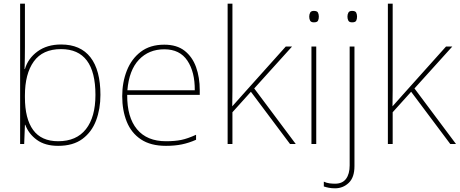

<svg xmlns="http://www.w3.org/2000/svg" viewBox="-20 -780 2490 1040"><path d="M115 -525Q115 -501 114.5 -466Q114 -431 113 -406H115Q132 -464 183.5 -501.5Q235 -539 311 -539Q416 -539 470 -469.5Q524 -400 524 -266Q524 -190 500.5 -127.5Q477 -65 426.5 -27.5Q376 10 295 10Q224 10 179.5 -22.5Q135 -55 117 -104H115L111 0H89V-760H115ZM311 -514Q211 -514 163 -447Q115 -380 115 -263V-253Q115 -137 159.5 -76Q204 -15 295 -15Q394 -15 445.5 -80.5Q497 -146 497 -266Q497 -514 311 -514Z M870 -538Q938 -538 980 -505Q1022 -472 1042 -416.5Q1062 -361 1062 -291V-266H669Q668 -145 722 -80Q776 -15 879 -15Q927 -15 961.5 -22Q996 -29 1042 -50V-23Q1004 -6 965.5 2Q927 10 879 10Q796 10 743.5 -25Q691 -60 666.5 -121Q642 -182 642 -259Q642 -334 667 -397.5Q692 -461 742.5 -499.5Q793 -538 870 -538ZM870 -513Q786 -513 732.5 -456.5Q679 -400 670 -291H1035Q1036 -390 995 -451.5Q954 -513 870 -513Z M1239 -385Q1239 -337 1239 -294Q1239 -251 1238 -204Q1255 -223 1267 -236.5Q1279 -250 1295 -268L1528 -528H1562L1357 -301L1582 0H1551L1339 -283L1239 -172V0H1213V-760H1239Z M1680 -721Q1698 -721 1702.5 -711.5Q1707 -702 1707 -690Q1707 -677 1702.5 -668Q1698 -659 1680 -659Q1665 -659 1660 -668Q1655 -677 1655 -690Q1655 -702 1660 -711.5Q1665 -721 1680 -721ZM1693 -528V0H1667V-528Z M1862 -690Q1862 -702 1867 -711.5Q1872 -721 1887 -721Q1905 -721 1909.5 -711.5Q1914 -702 1914 -690Q1914 -677 1909.5 -668Q1905 -659 1887 -659Q1872 -659 1867 -668Q1862 -677 1862 -690ZM1795 240Q1776 240 1761 237Q1746 234 1734 230V204Q1749 211 1764.5 213Q1780 215 1795 215Q1835 215 1854.5 188.5Q1874 162 1874 116V-528H1900V120Q1900 181 1869 210.5Q1838 240 1795 240Z M2107 -385Q2107 -337 2107 -294Q2107 -251 2106 -204Q2123 -223 2135 -236.5Q2147 -250 2163 -268L2396 -528H2430L2225 -301L2450 0H2419L2207 -283L2107 -172V0H2081V-760H2107Z"/></svg>

Font: Noto Sans Khmer UI Thin
Style: Regular
Weight: 100
Designer: Danh Hong and the Monotype Design Team
Foundry: Monotype Imaging Inc.
Version: Version 2.002; ttfautohint (v1.8.4.7-5d5b)